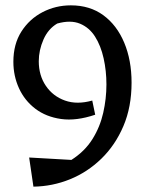

<svg xmlns="http://www.w3.org/2000/svg" viewBox="-20 -690 542 718"><path d="M105 8 89 -101 247 -92Q297 -124 325.5 -169.5Q354 -215 366 -268Q378 -321 378 -374Q378 -425 367.5 -472Q357 -519 335.5 -553Q314 -587 279 -601.5Q244 -616 194 -602Q160 -582 142.5 -542Q125 -502 125 -461Q125 -408 151.5 -369Q178 -330 223 -314Q268 -298 325 -314L336 -261Q265 -237 208.5 -245Q152 -253 112 -283.5Q72 -314 51 -360Q30 -406 30 -459Q30 -525 60 -572Q90 -619 139 -644.5Q188 -670 245 -670Q316 -670 366.5 -633Q417 -596 444.5 -530.5Q472 -465 472 -381Q472 -290 441.5 -218.5Q411 -147 359 -96.5Q307 -46 241.5 -19.5Q176 7 105 8Z"/></svg>

Font: Eczar
Style: Regular
Weight: 400
Designer: Vaibhav Singh
Foundry: Rosetta Type Foundry
Version: Version 2.000